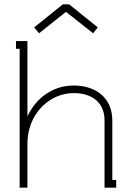

<svg xmlns="http://www.w3.org/2000/svg" viewBox="-20 -869 611 889"><path d="M287 -813 411 -715 433 -742 300 -849H271L138 -742L161 -715L284 -813ZM108 -332H107V-679H54V-643H71V0H107V-205C107 -339 207 -438 321 -438C408 -438 464 -393 464 -312V-36V0H518V-36H500V-312C500 -412 428 -473 321 -473C226 -473 148 -417 108 -332Z"/></svg>

Font: Rawengulk
Style: Regular
Weight: 400
Version: Version 0.9